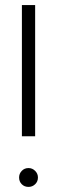

<svg xmlns="http://www.w3.org/2000/svg" viewBox="-20 -719 224 754"><path d="M66 -699H118V-184H66ZM55 -22Q55 -37 65.5 -48Q76 -59 92 -59Q107 -59 118 -48Q129 -37 129 -22Q129 -6 118 4.5Q107 15 92 15Q76 15 65.5 4.5Q55 -6 55 -22Z"/></svg>

Font: Prompt ExtraLight
Style: Regular
Weight: 275
Designer: Katatrad Team
Foundry: CadsonDemak
Version: Version 1.001